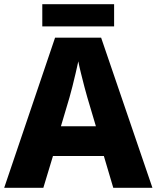

<svg xmlns="http://www.w3.org/2000/svg" viewBox="-20 -897 748 917"><path d="M521 0 476 -152H233L187 0H0L243 -717H463L708 0ZM397 -432Q392 -448 383.5 -481Q375 -514 366.5 -548Q358 -582 354 -604Q349 -581 341.5 -548.5Q334 -516 326 -484.5Q318 -453 312 -432L271 -294H438ZM525 -877V-771H182V-877Z"/></svg>

Font: Noto Sans Khmer UI ExtraBold
Style: Regular
Weight: 800
Designer: Danh Hong and the Monotype Design Team
Foundry: Monotype Imaging Inc.
Version: Version 2.002; ttfautohint (v1.8.4.7-5d5b)